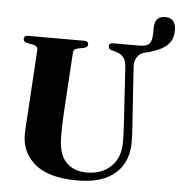

<svg xmlns="http://www.w3.org/2000/svg" viewBox="-58 -912 921 981"><g transform="rotate(5 402.5 -421.5)"><path d="M586 -306 568.5 -587.5Q565 -643.5 515.5 -657.5L495 -663Q475 -668 475 -682.5Q475 -700 496 -700H631.5Q670 -700 682.8 -716.2Q695.5 -732.5 695.5 -772.5V-794.5Q695.5 -857 749 -857Q805 -857 805 -793Q805 -747 776.5 -718.5Q748 -690 681.5 -671L658 -665.5Q634.5 -659.5 621.5 -638Q608.5 -616.5 611 -586L629.5 -309.5Q631.5 -283 633 -257Q634.5 -231 634.5 -204Q635 -142.5 608.2 -93.2Q581.5 -44 523.8 -15Q466 14 373 14Q229.5 14 158 -44.5Q86.5 -103 87 -198Q87 -212.5 88.2 -235Q89.5 -257.5 91.2 -280.5Q93 -303.5 94 -319.5L113 -633.5Q114 -653 87 -658L59.5 -663Q39 -667.5 39 -682.5Q39 -700 60 -700H348Q369.5 -700 369.5 -682.5Q369.5 -668.5 349 -663.5L319.5 -658Q296.5 -653.5 295.5 -633.5L276 -319.5Q274 -284 273.5 -254.5Q273 -225 273 -204.5Q272.5 -113 312 -71.8Q351.5 -30.5 418.5 -30.5Q496.5 -30.5 543.5 -76.2Q590.5 -122 590 -202Q590 -237.5 588.5 -261.2Q587 -285 586 -306Z"/></g></svg>

Font: Fraunces 72pt S000
Style: Bold
Weight: 700
Version: Version 1.000; ttfautohint (v1.8.3)